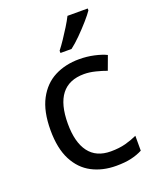

<svg xmlns="http://www.w3.org/2000/svg" viewBox="-144 -850 768 945"><g transform="rotate(-20 240.0 -378.0)"><path d="M300 10Q229 10 173.5 -19Q118 -48 86.5 -109Q55 -170 55 -265Q55 -364 88 -426Q121 -488 177.5 -517Q234 -546 306 -546Q347 -546 385 -537.5Q423 -529 447 -517L420 -444Q396 -453 364 -461Q332 -469 304 -469Q146 -469 146 -266Q146 -169 184.5 -117.5Q223 -66 299 -66Q343 -66 376.5 -75Q410 -84 438 -97V-19Q411 -5 378.5 2.5Q346 10 300 10ZM432 -756Q420 -738 395 -709.5Q370 -681 341.5 -652.5Q313 -624 289 -606H231V-618Q246 -637 263.5 -663Q281 -689 298 -716.5Q315 -744 326 -766H432Z"/></g></svg>

Font: Noto Sans Gunjala Gondi Semibold
Style: Regular
Weight: 600
Designer: Ek Type
Foundry: Ek Type
Version: Version 1.004; ttfautohint (v1.8.4.7-5d5b)